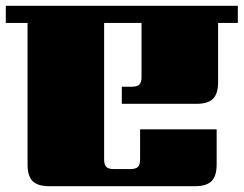

<svg xmlns="http://www.w3.org/2000/svg" viewBox="-40 -642 840 662"><path d="M780 -622V-563H712V-359Q712 -319 694.5 -301.5Q677 -284 637 -284H380V-343H414Q433 -343 440.5 -350.5Q448 -358 448 -376V-563H319V-92Q319 -74 326.5 -66.5Q334 -59 353 -59H409Q428 -59 435.5 -66.5Q443 -74 443 -92V-196H707V-75Q707 -35 689.5 -17.5Q672 0 632 0H130Q90 0 72.5 -17.5Q55 -35 55 -75V-563H-20V-622Z"/></svg>

Font: Sarpanch Black
Style: Regular
Weight: 900
Designer: Manushi Parikh (Devanagari and Latin), Jyotish Sonowal (Devanagari)
Foundry: Indian Type Foundry
Version: Version 2.004;PS 1.0;hotconv 1.0.78;makeotf.lib2.5.61930; tt